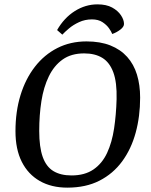

<svg xmlns="http://www.w3.org/2000/svg" viewBox="-20 -850 692 881"><path d="M427 -830Q468 -830 494.5 -815.5Q521 -801 535 -780Q549 -759 549 -740Q549 -727 532 -714Q515 -701 495 -694Q491 -705 480 -720.5Q469 -736 450 -748.5Q431 -761 402 -761Q370 -761 343 -748.5Q316 -736 296.5 -719.5Q277 -703 266 -691L242 -712Q274 -768 323 -799Q372 -830 427 -830ZM289 11Q216 11 162.5 -19.5Q109 -50 80 -107.5Q51 -165 51 -248Q51 -338 74 -413Q97 -488 140 -543.5Q183 -599 243 -629.5Q303 -660 377 -660Q440 -660 486.5 -641.5Q533 -623 563.5 -589Q594 -555 608.5 -507.5Q623 -460 623 -402Q623 -316 602.5 -241Q582 -166 540.5 -109.5Q499 -53 436.5 -21Q374 11 289 11ZM308 -45Q369 -45 409 -72.5Q449 -100 471.5 -148.5Q494 -197 503.5 -260.5Q513 -324 515 -395Q517 -472 500 -518Q483 -564 449.5 -584.5Q416 -605 366 -605Q307 -605 267.5 -577Q228 -549 204 -499.5Q180 -450 170 -386Q160 -322 160 -249Q160 -175 176 -130Q192 -85 225 -65Q258 -45 308 -45Z"/></svg>

Font: Faustina Medium
Style: Italic
Weight: 500
Italic angle: -8°
Designer: Alfonso Garcia
Foundry: http://www.omnibus-type.com
Version: Version 1.200